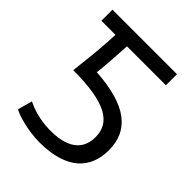

<svg xmlns="http://www.w3.org/2000/svg" viewBox="-202 -812 945 945"><g transform="rotate(45 270.5 -339.0)"><path d="M476 -620H205C202 -573 197 -468 190 -425C412 -411 504 -331 504 -195C504 -70 426 19 234 19C152 19 65 -8 45 -22L66 -98C94 -83 150 -62 222 -60C266 -59 302 -64 330 -75C389 -96 412 -142 412 -194C412 -296 329 -350 101 -350C114 -460 122 -537 125 -620H27V-697H476Z"/></g></svg>

Font: Repo Regular
Style: Regular
Weight: 400
Designer: Stefan Peev
Foundry: Context Ltd
Version: Version 1.502